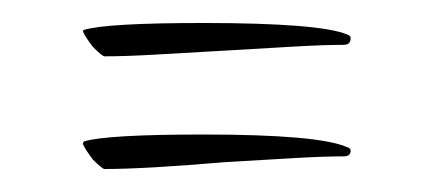

<svg xmlns="http://www.w3.org/2000/svg" viewBox="-20 -208 371 167"><path d="M71 -159Q69 -159 61 -167Q54 -176 52 -181L53 -182Q73 -188 157 -188Q207 -188 238.5 -185.5Q270 -183 282 -178Q285 -177 285 -175Q285 -169 279 -169Q262 -169 236 -167.5Q210 -166 176 -164Q141 -162 115 -160.5Q89 -159 71 -159ZM71 -61Q69 -61 61 -69Q54 -78 52 -83L53 -85Q73 -91 157 -91Q257 -91 282 -80Q285 -79 285 -77Q285 -72 279 -72Q262 -72 236 -70.5Q210 -69 176 -67Q106 -61 71 -61Z"/></svg>

Font: Ruthie
Style: Regular
Weight: 400
Designer: Robert E. Leuschke
Foundry: Robert E. Leuschke
Version: Version 1.012